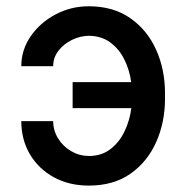

<svg xmlns="http://www.w3.org/2000/svg" viewBox="-20 -573 585 603"><path d="M258.9 -460.6Q231.5 -460.2 205.8 -447.6Q180 -435 163.5 -413.5Q147 -392 147 -365.1H46.9Q46.9 -416.2 76.3 -459Q105.8 -501.8 154.1 -527.5Q202.4 -553.3 258.9 -553.3Q335.9 -553.3 389.4 -515.8Q442.8 -478.3 470.5 -416.4Q498.2 -354.4 498.2 -280.5V-262.8Q498.2 -188.9 470.5 -126.8Q442.8 -64.6 389.6 -27.3Q336.3 9.9 258.9 9.9Q197.1 9.9 149.1 -16.3Q101.2 -42.6 74 -88.4Q46.9 -134.2 46.9 -192.5H147Q147 -163.4 162.3 -138.5Q177.6 -113.6 203.1 -98.5Q228.7 -83.5 258.9 -83.1Q299.4 -83.1 327.4 -105.1Q355.5 -127.1 371.6 -161.4Q387.8 -195.7 392.4 -233.3H208.1V-315H392Q387.1 -352.6 370.7 -385.8Q354.4 -419 326.5 -439.6Q298.7 -460.2 258.9 -460.6Z"/></svg>

Font: Inter Zeller Medium
Style: Regular
Weight: 500
Designer: Rasmus Andersson; Joe Bland
Foundry: zeller
Version: Version 3.015;git-dec3a8cb1